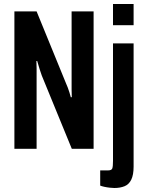

<svg xmlns="http://www.w3.org/2000/svg" viewBox="-20 -744 731 960"><path d="M52 0V-687H163L311 -325Q314 -319 318.5 -307Q323 -295 327 -282.5Q331 -270 334 -258H339Q338 -278 338 -296.5Q338 -315 338 -325V-687H448V0H339L189 -366Q185 -377 178.5 -397Q172 -417 166 -439H162Q163 -424 163 -403.5Q163 -383 163 -366V0ZM545 -618V-724H648V-618ZM552 196Q544 196 529.5 194.5Q515 193 501.5 190Q488 187 481 184V108H520Q538 108 541.5 98Q545 88 545 60V-527H648V89Q648 130 636.5 154Q625 178 603 187Q581 196 552 196Z"/></svg>

Font: Archivo ExtraCondensed SemiBold
Style: Regular
Weight: 600
Width: 2
Designer: Hector Gatti
Foundry: Omnibus-Type
Version: Version 2.001